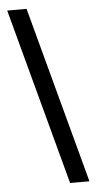

<svg xmlns="http://www.w3.org/2000/svg" viewBox="-58 -775 463 917"><g transform="rotate(-5 173.5 -316.5)"><path d="M12.7 -740.2H105.5L333 106.4H240.2Z"/></g></svg>

Font: Pretendard Std Medium
Style: Regular
Weight: 500
Designer: Base glyphs from Inter by Rasmus Andersson; Hangeul glyphs from Noto Sans CJK(Source Han Sans) by Jang Soo-young and Kan
Foundry: Kil Hyung-jin
Version: Version 1.309